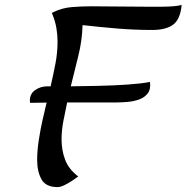

<svg xmlns="http://www.w3.org/2000/svg" viewBox="-20 -746 750 772"><path d="M170.4 -398.9Q174.8 -398.9 183.6 -398.9Q193.8 -443.4 202.6 -488.5Q211.4 -533.7 211.4 -578.6Q211.4 -606 206.8 -633.1Q202.1 -660.2 191.4 -686.5L188.5 -693.8Q190.9 -695.3 194.8 -697.3Q230 -714.4 269 -717.5Q308.1 -720.7 346.2 -720.7Q408.7 -720.7 470.7 -719.7Q532.7 -718.8 594.7 -718.8Q610.4 -718.8 632.1 -719Q653.8 -719.2 675 -720.7Q696.3 -722.2 710.4 -726.1Q705.1 -668.5 676.3 -647Q647.5 -625.5 592.3 -625.5Q522 -625.5 451.9 -631.3Q381.8 -637.2 312 -645Q310.1 -581.5 294.7 -520.5Q279.3 -459.5 264.6 -398.9Q319.3 -399.4 379.4 -400.9Q439.5 -402.3 493.4 -406Q547.4 -409.7 583 -416.5Q586.9 -387.7 574.5 -371.1Q562 -354.5 540.3 -346.4Q518.6 -338.4 492.9 -336.2Q467.3 -334 444.3 -334Q390.6 -334 342.5 -334Q294.4 -334 250 -334Q242.2 -297.9 234.9 -259.8Q227.5 -221.7 227.5 -184.6Q227.5 -142.1 241.9 -103.8Q256.3 -65.4 294.4 -36.6Q285.2 -29.3 270 -19.3Q254.9 -9.3 239 -1.5Q223.1 6.3 211.4 6.3Q164.1 6.3 146.7 -25.1Q129.4 -56.6 129.4 -103Q129.4 -140.6 136 -183.1Q142.6 -225.6 151.4 -265.1Q160.2 -304.7 167.5 -333.5Q132.3 -333 100.6 -332.5Q100.1 -335.9 100.1 -341.8Q100.1 -369.1 121.6 -384Q143.1 -398.9 170.4 -398.9Z"/></svg>

Font: Lumanosimo
Style: Regular
Weight: 400
Designer: The DocRepair Project, Eduardo Rodriguez Tunni
Foundry: Google
Version: Version 1.010